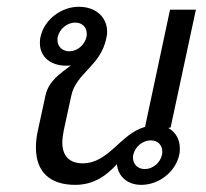

<svg xmlns="http://www.w3.org/2000/svg" viewBox="-20 -528 598 557"><path d="M400 -37.5C380 -37.5 365.8 -51.7 365.8 -70C365.8 -73.3 365.8 -75.8 366.7 -79.2C371.7 -102.5 394.2 -120.8 417.5 -120.8C437.5 -120.8 450.8 -107.5 450.8 -88.3C450.8 -85 450.8 -82.5 450 -79.2C445 -55.8 423.3 -37.5 400 -37.5ZM548.3 -500H473.3L400.8 -160C328.3 -139.2 295.8 -54.2 220 -54.2C183.3 -54.2 160.8 -73.3 160.8 -115C160.8 -125 162.5 -136.7 165 -150L186.7 -250C200.8 -316.7 271.7 -335.8 288.3 -416.7C290 -423.3 290.8 -429.2 290.8 -435.8C290.8 -476.7 260 -508.3 208.3 -508.3C158.3 -508.3 108.3 -471.7 97.5 -420.8C95.8 -414.2 95.8 -408.3 95.8 -402.5C95.8 -362.5 127.5 -337.5 171.7 -337.5C176.7 -337.5 180.8 -337.5 185.8 -338.3C156.7 -315.8 120.8 -294.2 111.7 -250L90 -150C85.8 -131.7 84.2 -115 84.2 -100C84.2 -28.3 125.8 8.3 198.3 8.3C254.2 8.3 290.8 -20.8 319.2 -51.7C322.5 -15.8 350 8.3 390 8.3C440 8.3 489.2 -28.3 500 -79.2C501.7 -85.8 501.7 -91.7 501.7 -97.5C501.7 -124.2 489.2 -145 468.3 -156.7L475 -158.3ZM198.3 -462.5C218.3 -462.5 231.7 -449.2 231.7 -430C231.7 -426.7 231.7 -424.2 230.8 -420.8C225.8 -397.5 204.2 -379.2 180.8 -379.2C160.8 -379.2 146.7 -393.3 146.7 -411.7C146.7 -415 146.7 -417.5 147.5 -420.8C152.5 -444.2 175 -462.5 198.3 -462.5Z"/></svg>

Font: BoonHome
Style: Book Oblique
Weight: 400
Italic angle: -12°
Designer: Sungsit Sawaiwan
Foundry: Sungsit Sawaiwan
Version: Version 0.2